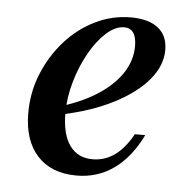

<svg xmlns="http://www.w3.org/2000/svg" viewBox="-40 -467 519 519"><g transform="rotate(5 219.5 -207.5)"><path d="M185.5 11.3Q116.9 11.3 79 -30.2Q41.1 -71.8 41.1 -146Q41.1 -202.4 61.7 -252.8Q82.3 -303.2 117.3 -342.7Q152.4 -382.3 198.4 -404.8Q244.4 -427.4 295.2 -427.4Q343.5 -427.4 369.4 -406.9Q395.2 -386.3 395.2 -347.6Q395.2 -304.8 362.5 -266.1Q329.8 -227.4 271 -197.2Q212.1 -166.9 132.3 -150V-173.4Q190.3 -191.9 230.6 -219.4Q271 -246.8 291.9 -280.2Q312.9 -313.7 312.9 -350.8Q312.9 -375 304.4 -387.1Q296 -399.2 279.8 -399.2Q255.6 -399.2 231 -377Q206.5 -354.8 186.3 -319Q166.1 -283.1 153.6 -239.9Q141.1 -196.8 141.1 -154.8Q141.1 -96.8 162.9 -66.5Q184.7 -36.3 225 -36.3Q257.3 -36.3 284.3 -55.2Q311.3 -74.2 333.1 -113.7H361.3Q331.5 -52.4 287.1 -20.6Q242.7 11.3 185.5 11.3Z"/></g></svg>

Font: Playfair 5pt SemiExpanded Light SemiBold
Style: Italic
Weight: 600
Italic angle: -15.6°
Version: Version 2.001;gftools[0.9.30]